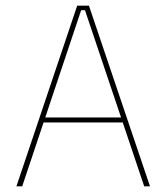

<svg xmlns="http://www.w3.org/2000/svg" viewBox="-20 -659 588 679"><path d="M58.5 0H38L253 -639H294.5L510.5 0H490L280.5 -623H267ZM421 -226H127V-243.5H421Z"/></svg>

Font: Anek Kannada Medium Thin
Style: Regular
Weight: 250
Version: Version 1.003